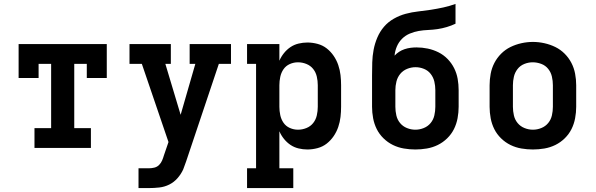

<svg xmlns="http://www.w3.org/2000/svg" viewBox="-20 -755 3040 980"><path d="M156 0V-101H241V-429H177V-357H75V-530H525V-357H423V-429H359V-101H444V0Z M687 205V104H739Q754 104 768 100.5Q782 97 792 87Q802 77 807.5 64Q813 51 817 37L840 -30L704 -429H641V-530H852V-429H824L902 -169L977 -429H948V-530H1159V-429H1097L930 69Q926 79 922.5 89.5Q919 100 915 110Q904 134 886 154.5Q868 175 844 187Q820 199 793 202Q766 205 739 205Z M1241 205V104H1287V-429H1241V-530H1406V-445Q1415 -466 1429.5 -484Q1444 -502 1462.5 -514.5Q1481 -527 1503.5 -532.5Q1526 -538 1549 -538Q1575 -538 1601 -531Q1627 -524 1647.5 -508Q1668 -492 1683 -470Q1698 -448 1706.5 -423Q1715 -398 1718 -372Q1721 -346 1721 -320V-210Q1721 -184 1718 -158Q1715 -132 1706.5 -107Q1698 -82 1683 -60Q1668 -38 1647.5 -22Q1627 -6 1601 1Q1575 8 1549 8Q1526 8 1503.5 2.5Q1481 -3 1462.5 -15.5Q1444 -28 1429.5 -46Q1415 -64 1406 -85V104H1477V205ZM1501 -93Q1523 -93 1544 -101.5Q1565 -110 1578.5 -127Q1592 -144 1597 -166Q1602 -188 1602 -210V-320Q1602 -342 1597 -364Q1592 -386 1578.5 -403Q1565 -420 1544 -428.5Q1523 -437 1501 -437Q1479 -437 1459 -428Q1439 -419 1427 -401.5Q1415 -384 1410.5 -362.5Q1406 -341 1406 -320V-210Q1406 -189 1410.5 -167.5Q1415 -146 1427 -128.5Q1439 -111 1459 -102Q1479 -93 1501 -93Z M2100 8Q2071 8 2041.5 3Q2012 -2 1985.5 -15Q1959 -28 1937.5 -49Q1916 -70 1903 -96Q1890 -122 1884.5 -151.5Q1879 -181 1879 -210V-295Q1879 -314 1879 -333Q1879 -352 1879 -371Q1879 -404 1880 -436.5Q1881 -469 1887 -501Q1893 -533 1906 -563.5Q1919 -594 1940 -618.5Q1961 -643 1990 -659.5Q2019 -676 2050.5 -684.5Q2082 -693 2114 -696.5Q2146 -700 2178.5 -705Q2211 -710 2243 -717Q2275 -724 2305 -735V-634Q2284 -624 2260.5 -617Q2237 -610 2213.5 -606.5Q2190 -603 2165.5 -602Q2141 -601 2117.5 -597Q2094 -593 2071.5 -583.5Q2049 -574 2032 -557Q2015 -540 2005.5 -517.5Q1996 -495 1994 -471Q2004 -482 2017 -490.5Q2030 -499 2045 -504Q2060 -509 2075.5 -511Q2091 -513 2106 -513Q2135 -513 2163.5 -507Q2192 -501 2218 -488Q2244 -475 2264.5 -454Q2285 -433 2298 -407Q2311 -381 2316 -352.5Q2321 -324 2321 -295V-210Q2321 -181 2315.5 -151.5Q2310 -122 2297 -96Q2284 -70 2262.5 -49Q2241 -28 2214.5 -15Q2188 -2 2158.5 3Q2129 8 2100 8ZM2100 -93Q2122 -93 2143 -101.5Q2164 -110 2178 -127Q2192 -144 2197 -166Q2202 -188 2202 -210V-295Q2202 -317 2197 -338.5Q2192 -360 2178.5 -377.5Q2165 -395 2144 -403.5Q2123 -412 2101 -412Q2079 -412 2058 -403.5Q2037 -395 2023 -378Q2009 -361 2003.5 -339Q1998 -317 1998 -295V-210Q1998 -188 2003 -166Q2008 -144 2022 -127Q2036 -110 2057 -101.5Q2078 -93 2100 -93Z M2700 8Q2671 8 2641.5 3Q2612 -2 2585.5 -15Q2559 -28 2537.5 -49Q2516 -70 2503 -96Q2490 -122 2484.5 -151.5Q2479 -181 2479 -210V-320Q2479 -349 2484.5 -378.5Q2490 -408 2503.5 -434Q2517 -460 2538 -481Q2559 -502 2585.5 -515Q2612 -528 2641.5 -534.5Q2671 -541 2700 -541Q2729 -541 2758.5 -534.5Q2788 -528 2814.5 -515Q2841 -502 2862 -481Q2883 -460 2896.5 -434Q2910 -408 2915.5 -378.5Q2921 -349 2921 -320V-210Q2921 -181 2915.5 -151.5Q2910 -122 2897 -96Q2884 -70 2862.5 -49Q2841 -28 2814.5 -15Q2788 -2 2758.5 3Q2729 8 2700 8ZM2700 -93Q2722 -93 2743 -101.5Q2764 -110 2778 -127Q2792 -144 2797 -166Q2802 -188 2802 -210V-320Q2802 -342 2797 -364Q2792 -386 2778 -403.5Q2764 -421 2742.5 -429Q2721 -437 2699 -437Q2677 -437 2656 -428.5Q2635 -420 2621.5 -402.5Q2608 -385 2603 -363.5Q2598 -342 2598 -320V-210Q2598 -188 2603 -166Q2608 -144 2622 -127Q2636 -110 2657 -101.5Q2678 -93 2700 -93Z"/></svg>

Font: Iosevka Slab Extended
Style: Bold
Weight: 700
Width: 7
Monospace: yes
Designer: Belleve Invis
Foundry: Belleve Invis
Version: Version 11.1.0; ttfautohint (v1.8.3)